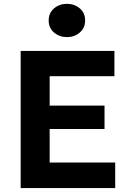

<svg xmlns="http://www.w3.org/2000/svg" viewBox="-20 -960 668 980"><path d="M85.5 0V-700H564V-571H233.5V-421H513.5V-301.5H233.5V-130.5H568V0ZM321.5 -770.5Q284 -770.5 256.2 -793.5Q228.5 -816.5 228.5 -855.5Q228.5 -894.5 256.2 -917.5Q284 -940.5 321.5 -940.5Q359.5 -940.5 387 -917.5Q414.5 -894.5 414.5 -855.5Q414.5 -817 387 -793.8Q359.5 -770.5 321.5 -770.5Z"/></svg>

Font: Geologica Roman SemiBold
Style: Regular
Weight: 600
Designer: Sindre Bremnes, Frode Helland
Foundry: Monokrom Skriftforlag AS
Version: Version 1.010;gftools[0.9.28]